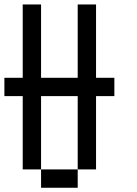

<svg xmlns="http://www.w3.org/2000/svg" viewBox="-20 -937 623 873"><path d="M83.3 -916.7H166.7V-583.3H333.3V-916.7H416.7V-583.3H500V-500H416.7V-166.7H333.3V-500H166.7V-166.7H83.3V-500H0V-583.3H83.3ZM166.7 -166.7H333.3V-83.3H166.7Z"/></svg>

Font: Galmuri11 Condensed
Style: Regular
Weight: 400
Width: 3
Designer: Lee Minseo (quiple)
Version: Version 2.399;hotconv 1.1.1;makeotfexe 2.6.0 DEVELOPMENT